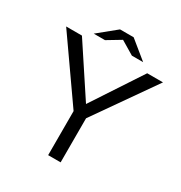

<svg xmlns="http://www.w3.org/2000/svg" viewBox="-205 -1026 1130 1198"><g transform="rotate(30 360.0 -427.0)"><path d="M182.6 -773.9 311.5 -878.9H409.7L538.6 -773.9H457.5L360.4 -832L263.7 -773.9ZM315.4 -292.5 11.2 -726.6H125L360.4 -369.6L595.2 -726.6H709L405.3 -292.5V24.9H315.4Z"/></g></svg>

Font: BIZ UDPGothic
Style: Regular
Weight: 400
Designer: TypeBank Co., Ltd.
Foundry: Morisawa Inc.
Version: Version 1.051